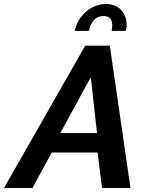

<svg xmlns="http://www.w3.org/2000/svg" viewBox="-73 -938 738 958"><path d="M352 -710H475L578 0H436L414 -177H185L89 0H-53ZM411 -274 380 -553 228 -274ZM300 -784Q308 -823 331 -853Q354 -883 386.5 -900.5Q419 -918 455 -918Q504 -918 531.5 -888Q559 -858 559 -814Q559 -807 558 -799.5Q557 -792 555 -784H484Q487 -801 487 -812Q487 -858 444 -858Q387 -858 371 -784Z"/></svg>

Font: Raleway
Style: Bold Italic
Weight: 700
Italic angle: -12°
Designer: Matt McInerney, Pablo Impallari, Rodrigo Fuenzalida
Foundry: Matt McInerney, Pablo Impallari, Rodrigo Fuenzalida
Version: Version 4.101;RELEASE